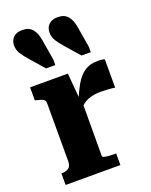

<svg xmlns="http://www.w3.org/2000/svg" viewBox="-154 -916 785 998"><g transform="rotate(-20 238.5 -417.0)"><path d="M372 -747 391 -634V-604H340L276 -677Q250 -706 237 -727Q224 -748 224 -773Q224 -799 241 -816.5Q258 -834 291 -834Q328 -834 347 -811Q366 -788 372 -747ZM176 -747 195 -634V-604H144L80 -677Q54 -706 41 -727Q28 -748 28 -773Q28 -799 45 -816.5Q62 -834 95 -834Q132 -834 151 -811Q170 -788 176 -747ZM447 -544V-387Q440 -389 427 -390Q414 -391 399.5 -392Q385 -393 371 -393Q350 -393 331.5 -390Q313 -387 297 -380.5Q281 -374 267.5 -363Q254 -352 242 -336L239 -375Q262 -432 284 -470.5Q306 -509 335.5 -529Q365 -549 408 -549Q422 -549 432.5 -547.5Q443 -546 447 -544ZM32 0V-64H35Q59 -64 73 -74.5Q87 -85 87 -114V-432Q87 -443 82 -449Q77 -455 67 -458.5Q57 -462 40 -466L32 -468V-540H241L254 -387L261 -388L260 -78Q260 -72 270 -69Q280 -66 295 -65Q310 -64 325 -64H335V0Z"/></g></svg>

Font: Roboto Serif SemiCondensed
Style: Bold
Weight: 700
Width: 4
Designer: Greg Gazdowicz
Foundry: Commercial Type
Version: Version 1.007